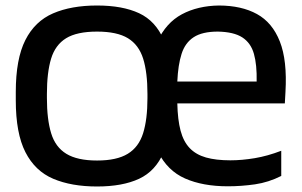

<svg xmlns="http://www.w3.org/2000/svg" viewBox="-20 -666 1095 697"><path d="M332.3 11Q239.3 11 173.3 -17Q107.3 -45 72.3 -113.5Q37.3 -182 37.3 -302V-332Q37.3 -452 72 -520.5Q106.7 -589 172.7 -617.5Q238.7 -646 332.3 -646Q425 -646 485 -618Q545 -590 574.2 -521.5Q603.3 -453 603.3 -332V-302Q603.3 -182 574.2 -113.5Q545 -45 485 -17Q425 11 332.3 11ZM332.3 -83.3Q404 -83.3 443.8 -107.7Q483.7 -132 499.5 -182.3Q515.3 -232.7 515.3 -310V-324.7Q515.3 -403 499.7 -453Q484 -503 444.5 -527.2Q405 -551.3 332.3 -551.3Q259.3 -551.3 220 -527.2Q180.7 -503 165.5 -453Q150.3 -403 150.3 -324.7V-310Q150.3 -232.7 165.7 -182.3Q181 -132 220.8 -107.7Q260.7 -83.3 332.3 -83.3ZM807 10.3Q716.3 10.3 652 -18Q587.7 -46.3 553.8 -114.8Q520 -183.3 520 -303.3V-332Q520 -447 551.3 -515.2Q582.7 -583.3 640.3 -614.2Q698 -645 775.3 -646Q857 -645.7 912.8 -615Q968.7 -584.3 995.8 -515.5Q1023 -446.7 1016.3 -332L1014 -290.7H623.7Q625 -231.3 635.5 -191.7Q646 -152 668.7 -128.3Q691.3 -104.7 727.7 -94.3Q764 -84 816.3 -84Q858 -84 904.8 -91.8Q951.7 -99.7 1001 -118.7V-27.3Q955 -4 905.5 3.2Q856 10.3 807 10.3ZM623.7 -370H911.7Q913 -431 901.8 -470.5Q890.7 -510 859.7 -530.2Q828.7 -550.3 770.7 -551.3Q714.3 -551.3 683.2 -531Q652 -510.7 639.2 -470.5Q626.3 -430.3 623.7 -370Z"/></svg>

Font: Matangi Light
Style: Regular
Weight: 300
Designer: Prashant Pant
Foundry: The Graphic Ant
Version: Version 3.002